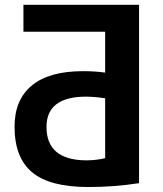

<svg xmlns="http://www.w3.org/2000/svg" viewBox="-20 -750 663 780"><path d="M407.2 -455.1V-621.1H75.2V-730.5H544.9V-5.9Q443.4 9.8 338.9 9.8Q182.6 9.8 110.8 -49.8Q39.1 -109.4 39.1 -235.4Q39.1 -344.7 109.4 -402.8Q179.7 -460.9 317.4 -460.9Q366.2 -460.9 407.2 -455.1ZM407.2 -350.6Q372.1 -356.4 330.1 -357.4Q168.9 -357.4 168.9 -234.4Q168.9 -99.6 330.1 -98.6Q370.1 -98.6 407.2 -107.4Z"/></svg>

Font: Mgen+ 1c bold
Style: Bold
Weight: 700
Designer: [Source Han Sans]
Ryoko NISHIZUKA  (kana & ideographs); Paul D. Hunt (Latin, Greek & Cyrillic); Wenlong ZHANG  (bopomofo
Version: Version 1.059.20150602